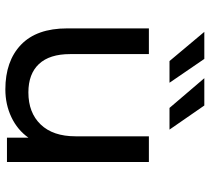

<svg xmlns="http://www.w3.org/2000/svg" viewBox="-53 -724 783 717"><g transform="rotate(90 338.5 -365.5)"><path d="M585 -530V0H494V-80Q465 -39 417.5 -16.5Q370 6 314 6Q208 6 147 -52.5Q86 -111 86 -225V-530H182V-236Q182 -159 219 -119.5Q256 -80 325 -80Q401 -80 445 -126Q489 -172 489 -256V-530ZM99 -737H200L289 -607H208ZM272 -737H374L464 -607H383Z"/></g></svg>

Font: Idrija
Style: Regular
Weight: 500
Designer: Julieta Ulanovsky
Foundry: Julieta Ulanovsky
Version: Version 7.200